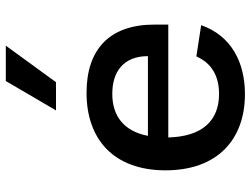

<svg xmlns="http://www.w3.org/2000/svg" viewBox="-121 -729 862 660"><g transform="rotate(-90 310.0 -399.0)"><path d="M54.5 -261C54.5 -81.5 161.5 12 316.5 12C426.5 12 517.5 -35.5 553.5 -138.5L446 -155C422.5 -101 376.5 -77 317 -77C224 -77 170.5 -136 167.5 -251.5H555.5V-299C555.5 -455 469 -532.5 321 -532.5C161.5 -532.5 54.5 -439.5 54.5 -261ZM260.5 -637.5 361.5 -810H483L357.5 -637.5ZM173 -321.5C189 -404.5 241.5 -444 317.5 -444C393 -444 447 -406 447 -321.5Z"/></g></svg>

Font: Monaspace Neon Medium
Style: Regular
Weight: 500
Designer: Riley Cran & the Lettermatic Team
Foundry: Lettermatic
Version: Version 1.200 (Monaspace Neon)